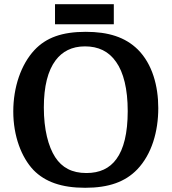

<svg xmlns="http://www.w3.org/2000/svg" viewBox="-20 -881 814 911"><path d="M520 -766V-861H241V-766ZM731 -368C731 -473 703 -577 634 -646C574 -705 494 -730 387 -730C275 -730 199 -703 143 -643C80 -575 43 -468 43 -352C43 -235 82 -134 139 -74C194 -18 272 10 384 10C496 10 574 -18 631 -77C700 -149 731 -257 731 -368ZM188 -371C188 -471 207 -546 244 -595C275 -636 320 -661 383 -661C446 -661 496 -638 531 -587C566 -538 586 -459 586 -354C586 -249 567 -173 532 -126C500 -82 453 -60 390 -60C321 -60 274 -86 242 -135C209 -186 188 -267 188 -371Z"/></svg>

Font: Domine
Style: Bold
Weight: 700
Designer: Pablo Impallari, Rodrigo Fuenzalida, Brenda Gallo
Foundry: Pablo Impallari, Rodrigo Fuenzalida, Brenda Gallo
Version: Version 2.000